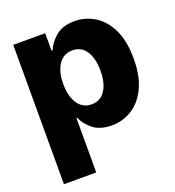

<svg xmlns="http://www.w3.org/2000/svg" viewBox="-137 -660 883 971"><g transform="rotate(-20 305.0 -174.5)"><path d="M41 204.1V-545.9H212.9V-452.1H218.8Q233.9 -489.7 271 -521.2Q308.1 -552.7 373 -552.7Q429.7 -552.7 479.2 -522.7Q528.8 -492.7 559.3 -430.7Q589.8 -368.7 589.8 -272.5Q589.8 -179.7 560.3 -117.4Q530.8 -55.2 481.2 -23.7Q431.6 7.8 371.6 7.8Q309.6 7.8 272.2 -21.5Q234.9 -50.8 218.8 -88.9H214.8V204.1ZM311.5 -127.4Q359.9 -127.4 385.5 -167Q411.1 -206.5 411.1 -272.5Q411.1 -338.4 385.5 -377.9Q359.9 -417.5 311.5 -417.5Q264.2 -417.5 237.5 -378.4Q210.9 -339.4 210.9 -272.5Q210.9 -206.5 237.5 -167Q264.2 -127.4 311.5 -127.4Z"/></g></svg>

Font: Inter Tight ExtraBold
Style: Regular
Weight: 800
Designer: Rasmus Andersson
Foundry: rsms
Version: Version 3.004; ttfautohint (v1.8.4.7-5d5b)